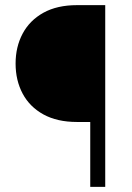

<svg xmlns="http://www.w3.org/2000/svg" viewBox="-20 -731 516 751"><path d="M391.6 0H333V-253.9H281.2Q203.6 -253.9 149.9 -283.4Q96.2 -313 68.6 -364.7Q41 -416.5 41 -482.4Q41 -547.9 68.6 -599.6Q96.2 -651.4 149.9 -681.2Q203.6 -710.9 281.2 -710.9H391.6Z"/></svg>

Font: Vazirmatn RD UI ExtraLight
Style: Regular
Weight: 200
Designer: Saber Rastikerdar
Foundry: Saber Rastikerdar
Version: Version 33.003